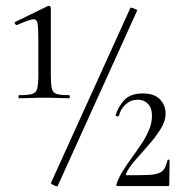

<svg xmlns="http://www.w3.org/2000/svg" viewBox="-20 -655 650 676"><path d="M47 -309Q45 -309 45 -314.5Q45 -320 47 -320Q78 -320 92.5 -324Q107 -328 111 -343Q115 -358 115 -389V-508Q115 -553 112.5 -571Q110 -589 95.5 -587Q81 -585 40 -567Q36 -566 33 -571.5Q30 -577 34 -578L149 -634Q153 -636 156 -632.5Q159 -629 159 -627V-389Q159 -358 162.5 -343Q166 -328 180 -324Q194 -320 223 -320Q226 -320 226 -314.5Q226 -309 223 -309Q206 -309 184.5 -310Q163 -311 138 -311Q112 -311 88.5 -310Q65 -309 47 -309ZM183 0Q183 2 176.5 0Q170 -2 164.5 -5.5Q159 -9 159 -10L439 -627Q440 -629 446 -627Q452 -625 458 -622.5Q464 -620 463 -618ZM390 -6Q397 -28 411.5 -51.5Q426 -75 443.5 -99Q461 -123 477.5 -147.5Q494 -172 504.5 -197Q515 -222 515 -247Q515 -275 501 -289.5Q487 -304 465 -304Q441 -304 423 -288Q405 -272 399 -248Q398 -244 392 -245.5Q386 -247 387 -250Q397 -281 418.5 -303.5Q440 -326 483 -326Q523 -326 543 -305.5Q563 -285 563 -255Q563 -228 544.5 -199Q526 -170 501 -142Q476 -114 453.5 -88Q431 -62 423 -41Q423 -38 426 -38Q473 -38 499.5 -39Q526 -40 539.5 -45.5Q553 -51 559 -61.5Q565 -72 570 -91Q570 -93 573.5 -93Q577 -93 577 -91L576 -5Q576 0 572 0Q533 0 484 0Q435 0 393 0Q389 0 390 -6Z"/></svg>

Font: Cormorant Garamond Light
Style: Regular
Weight: 400
Version: Version 4.001